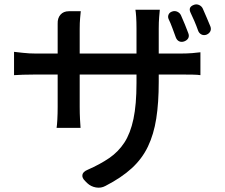

<svg xmlns="http://www.w3.org/2000/svg" viewBox="-20 -814 1040 889"><path d="M778 -761Q790 -765 801.5 -759.5Q813 -754 818 -743Q826 -725 836 -701Q846 -677 852 -660Q857 -647 851.5 -637Q846 -627 832 -622Q819 -618 809 -623Q799 -628 794 -641Q787 -660 778 -684.5Q769 -709 761 -725Q756 -736 760.5 -746.5Q765 -757 778 -761ZM879 -792Q891 -796 902.5 -790.5Q914 -785 919 -774Q927 -756 937 -732.5Q947 -709 954 -692Q959 -679 953.5 -668.5Q948 -658 935 -653Q922 -649 911.5 -655Q901 -661 897 -673Q890 -693 880 -716.5Q870 -740 862 -756Q850 -782 879 -792ZM45 -574Q55 -573 85 -569.5Q115 -566 149 -566H247V-682Q247 -700 247 -699Q247 -698 247 -704Q246 -730 260 -746Q274 -762 299 -762H354Q353 -752 351 -730.5Q349 -709 349 -681V-566H612V-682Q612 -712 610.5 -735.5Q609 -759 607 -769H720Q719 -759 717 -735.5Q715 -712 715 -682V-566H808Q845 -566 869.5 -568Q894 -570 908 -572V-466Q897 -468 871 -468.5Q845 -469 809 -469H715V-435Q715 -338 703.5 -265Q692 -192 665 -135.5Q638 -79 590 -35Q542 9 468 47Q448 58 424.5 54Q401 50 384 34L375 25Q359 10 361.5 -4.5Q364 -19 386 -28Q443 -53 485.5 -82Q528 -111 556 -154Q584 -197 598 -263.5Q612 -330 612 -429V-469H349V-319Q349 -289 350.5 -261Q352 -233 353 -222H242Q244 -233 245.5 -260.5Q247 -288 247 -319V-469H149Q114 -469 85.5 -468Q57 -467 45 -466Z"/></svg>

Font: Chiron GoRound TC M
Style: Regular
Weight: 500
Designer: Ryoko NISHIZUKA 西塚涼子 (kana, bopomofo & ideographs); Paul D. Hunt (Latin, Greek & Cyrillic); Sandoll Communications 산돌커뮤니
Foundry: Adobe
Version: Version 1.000;hotconv 1.1.1;makeotfexe 2.6.0